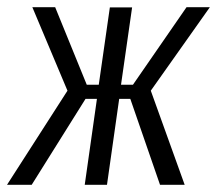

<svg xmlns="http://www.w3.org/2000/svg" viewBox="-33 -515 605 535"><path d="M-13.5 0 155 -262.3 57.1 -495H120.7L208.8 -278.8H242.2L273.1 -494.3H335.1L304.2 -278.8H337.4L486.8 -495H551.8L387.2 -262.3L481.6 0H412.9L330.1 -239.5H299.1L265.1 0H203.1L237.1 -239.5H205.3L55.3 0Z"/></svg>

Font: Alumni Sans Thin
Style: Italic
Weight: 100
Italic angle: -8°
Designer: Robert E. Leuschke
Foundry: Robert E. Leuschke
Version: Version 1.016